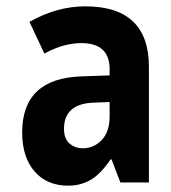

<svg xmlns="http://www.w3.org/2000/svg" viewBox="-20 -576 540 606"><path d="M182 -169Q182 -249 276 -252L326 -254V-209Q326 -160 301 -134Q276 -108 242 -108Q217 -108 199.5 -123Q182 -138 182 -169ZM329 -73H332L360 0H450V-365Q450 -556 249 -556Q160 -556 73 -507L120 -407Q158 -427 186 -433.5Q214 -440 236 -440Q326 -440 326 -358V-338L238 -335Q50 -329 50 -158Q50 -80 89 -35Q128 10 195 10Q235 10 266.5 -8.5Q298 -27 329 -73Z"/></svg>

Font: Noto Sans Mono UI Condensed
Style: Bold
Weight: 700
Width: 3
Designer: Monotype Design team
Foundry: Monotype Imaging Inc.
Version: 1.000